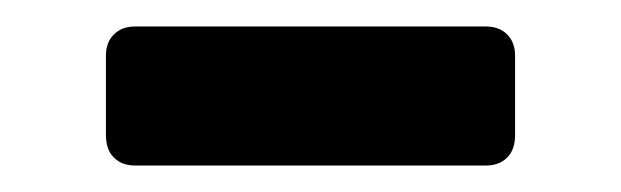

<svg xmlns="http://www.w3.org/2000/svg" viewBox="-20 -733 469 145"><path d="M82 -608Q72 -608 66 -614Q60 -620 60 -631V-691Q60 -701 66 -707Q72 -713 82 -713H347Q357 -713 363 -707Q369 -701 369 -691V-631Q369 -620 363 -614Q357 -608 347 -608Z"/></svg>

Font: Rubik Light SemiBold
Style: Regular
Weight: 600
Version: Version 2.300;gftools[0.9.30]